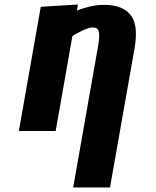

<svg xmlns="http://www.w3.org/2000/svg" viewBox="-20 -580 690 850"><path d="M226.5 0 300.5 -420.5Q303 -422 311.5 -427Q320 -432 325 -434.5Q341 -443.5 349 -447Q357 -450.5 372 -455.5Q382.5 -458.5 391 -458.5Q413 -458.5 417.5 -440Q422 -422 415 -380.5L304 250H467L576 -368Q583.5 -410.5 581 -447Q579 -482 563 -507Q547.5 -531 517 -545Q487 -558.5 439.5 -558.5Q408 -558.5 377.5 -551Q348.5 -544 320.5 -533.5L325 -560L160.5 -550L63.5 0Z"/></svg>

Font: B612
Style: Regular
Weight: 700
Italic angle: -10°
Designer: Nicolas Chauveau, Thomas Paillot, Jonathan Favre-Lamarine, Jean-Luc Vinot
Foundry: AIRBUS
Version: Version 1.008